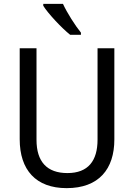

<svg xmlns="http://www.w3.org/2000/svg" viewBox="-20 -964 694 994"><path d="M306 -944H204V-934C228 -895 299 -819 343 -784H399V-795C369 -832 327 -898 306 -944ZM572 -242V-714H485V-241C485 -132 437 -68 329 -68C223 -68 169 -127 169 -240V-714H82V-243C82 -84 166 10 325 10C492 10 572 -89 572 -242Z"/></svg>

Font: Noto Sans Sinhala SemiCondensed
Style: Regular
Weight: 400
Width: 4
Designer: Jelle Bosma - Monotype Design Team
Foundry: Monotype Imaging Inc.
Version: Version 2.006